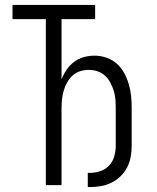

<svg xmlns="http://www.w3.org/2000/svg" viewBox="-20 -755 640 783"><path d="M346 8H338V-50H346Q368 -50 389 -57Q410 -64 425 -80Q440 -96 446 -117.5Q452 -139 452 -161V-315Q452 -333 450.5 -351Q449 -369 443.5 -386Q438 -403 429.5 -419Q421 -435 407.5 -447Q394 -459 377 -464.5Q360 -470 342 -470Q324 -470 306.5 -464.5Q289 -459 276 -447Q263 -435 254 -419Q245 -403 240 -386Q235 -369 233 -351Q231 -333 231 -315V0H167V-677H31V-735H368V-677H231V-431Q239 -452 251.5 -470.5Q264 -489 282 -502.5Q300 -516 321.5 -522Q343 -528 365 -528Q390 -528 413.5 -520Q437 -512 455.5 -496Q474 -480 486 -458Q498 -436 505 -412.5Q512 -389 514.5 -364.5Q517 -340 517 -315V-161Q517 -138 513 -115.5Q509 -93 498.5 -72.5Q488 -52 471.5 -36Q455 -20 434.5 -10Q414 0 391.5 4Q369 8 346 8Z"/></svg>

Font: Iosevka SS04 Light Extended
Style: Regular
Weight: 300
Width: 7
Monospace: yes
Designer: Belleve Invis
Foundry: Belleve Invis
Version: Version 19.0.0; ttfautohint (v1.8.4)